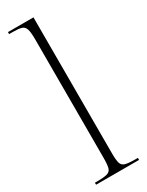

<svg xmlns="http://www.w3.org/2000/svg" viewBox="-202 -794 634 828"><g transform="rotate(-30 115.0 -380.0)"><path d="M8 0V-10H18Q53 -10 69 -14.5Q85 -19 89.5 -34.5Q94 -50 94 -84V-673Q94 -709 89 -725Q84 -741 70 -745.5Q56 -750 27 -750H8V-760H135V-84Q135 -50 139.5 -34.5Q144 -19 160 -14.5Q176 -10 211 -10H222V0Z"/></g></svg>

Font: Noto Serif Display Condensed ExtraLight
Style: Regular
Weight: 200
Width: 3
Designer: Monotype Design Team
Foundry: Monotype Imaging Inc.
Version: Version 2.009